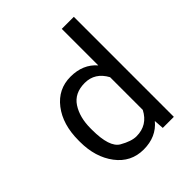

<svg xmlns="http://www.w3.org/2000/svg" viewBox="-209 -879 1018 1018"><g transform="rotate(-45 300.0 -370.0)"><path d="M423.3 -387.7Q383.3 -461.4 306.6 -461.4Q230 -461.4 194.1 -406.5Q158.2 -351.6 158.2 -268.6V-258.3Q158.2 -127 210.7 -96.9Q263.2 -66.9 300.8 -66.9Q384.3 -66.9 423.3 -142.6ZM67.9 -258.3V-268.6Q67.9 -388.2 125.7 -463.1Q183.6 -538.1 276.9 -538.1Q370.1 -538.1 423.3 -476.1V-750H513.7V0H430.7L426.8 -55.7Q373 9.8 278.3 9.8Q183.6 9.8 125.7 -66.9Q67.9 -143.6 67.9 -258.3Z"/></g></svg>

Font: RobotoMono-Regular
Style: Regular
Weight: 400
Designer: Google
Version: Version 2.000985; 2015; ttfautohint (v1.3)